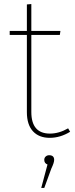

<svg xmlns="http://www.w3.org/2000/svg" viewBox="-20 -672 371 950"><path d="M327 -20Q278 10 226 10Q173 10 143 -22.5Q113 -55 113 -117V-499H28V-519H113V-650L135 -652V-519H279L276 -499H135V-118Q135 -11 227 -11Q272 -11 317 -37ZM223 96Q248 96 248 119Q248 133 234 162L199 258H184L215 142Q199 136 199 119Q199 109 206 102.5Q213 96 223 96Z"/></svg>

Font: FiraGO Thin
Style: Regular
Weight: 100
Designer: bBox Type
Foundry: bBox Type GmbH
Version: Version 1.001;PS 001.001;hotconv 1.0.88;makeotf.lib2.5.64775